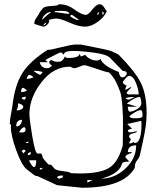

<svg xmlns="http://www.w3.org/2000/svg" viewBox="-20 -869 752 901"><path d="M248 0 155 -43H150Q144 -43 106 -74Q82 -93 56.5 -163Q31 -233 31 -273Q31 -280 32 -283Q30 -283 28 -286Q26 -289 26 -291Q26 -304 31.5 -333Q37 -362 38 -370Q49 -469 85 -526Q121 -583 205 -636Q206 -636 206 -636L208 -635Q217 -635 267.5 -647.5Q318 -660 333 -660H359L390 -654Q421 -648 456.5 -640.5Q492 -633 500 -630Q533 -616 538 -611Q613 -535 640.5 -481Q668 -427 668 -337Q668 -305 663.5 -274.5Q659 -244 649.5 -200Q640 -156 637 -143Q635 -131 624 -117.5Q613 -104 613 -88Q613 -82 612 -81Q560 12 365 12ZM390 -24V-12L414 -24ZM248 -37Q248 -36 251 -33.5Q254 -31 255 -31Q276 -31 276 -45H270Q250 -45 248 -37ZM587 -111Q564 -110 558.5 -107.5Q553 -105 550 -94.5Q547 -84 538 -74Q513 -46 457 -31Q518 -31 568.5 -78Q619 -125 619 -187Q580 -187 580 -155H600Q597 -150 583 -145.5Q569 -141 568 -132Q568 -130 587 -111ZM207 -97Q218 -97 221.5 -94Q225 -91 229 -85Q233 -79 241 -74Q253 -68 278 -65.5Q303 -63 315 -56Q319 -56 336 -55.5Q353 -55 355 -55Q448 -55 491 -80.5Q534 -106 556 -186Q556 -192 556.5 -224Q557 -256 557 -262Q557 -307 557 -319Q557 -331 554 -373.5Q551 -416 544.5 -436.5Q538 -457 524 -485Q510 -513 489 -531Q488 -530 485 -530Q481 -530 432 -546.5Q383 -563 377 -563Q368 -563 352.5 -556Q337 -549 329 -549Q323 -549 317.5 -552.5Q312 -556 307 -556Q231 -556 174.5 -483Q118 -410 118 -334Q118 -310 131.5 -229Q145 -148 157 -148Q158 -148 163 -148.5Q168 -149 170 -149Q174 -149 177 -142.5Q180 -136 180 -130Q182 -126 188.5 -118Q195 -110 201 -104Q207 -98 207 -97ZM167 -81V-73Q177 -73 180 -81ZM117 -117Q117 -111 126 -98Q135 -85 139 -85Q150 -85 150 -117ZM124 -155Q110 -153 110 -141Q125 -141 125 -151Q125 -152 124.5 -153Q124 -154 124 -155ZM81 -160Q88 -156 88 -148L100 -160Q100 -162 97 -164.5Q94 -167 93 -167Q88 -167 81 -160ZM113 -204Q104 -204 100 -198H113ZM594 -216Q594 -213 590 -206.5Q586 -200 586 -196Q603 -196 605 -204Q605 -203 608 -200.5Q611 -198 612 -198Q644 -198 644 -287Q644 -289 643.5 -295Q643 -301 643 -302L577 -287L600 -265Q595 -265 587.5 -262Q580 -259 580 -256Q580 -248 594 -248Q598 -248 608 -250.5Q618 -253 624 -253Q621 -247 603.5 -243Q586 -239 586 -229Q586 -224 590 -220.5Q594 -217 594 -216ZM93 -272Q83 -272 69 -248H74Q80 -247 81 -247Q100 -247 100 -259Q100 -272 93 -272ZM83 -307Q56 -306 56 -276Q69 -276 76 -285Q83 -294 83 -307ZM587 -322Q594 -314 609 -314H619Q649 -314 649 -326Q649 -352 641 -352Q630 -352 612 -341.5Q594 -331 587 -322ZM624 -368H580Q580 -345 590 -345Q603 -345 623 -357Q643 -369 643 -383Q643 -402 637 -414Q613 -414 575 -383ZM65 -384Q65 -361 57 -352Q58 -352 60 -351.5Q62 -351 63 -351Q70 -351 79.5 -355.5Q89 -360 89 -368Q89 -374 80 -379Q71 -384 65 -384ZM81 -407 93 -401Q101 -401 101 -415Q84 -415 81 -407ZM569 -407 581 -401Q589 -401 612 -414Q574 -414 569 -407ZM575 -431 581 -426H631Q631 -447 618 -480Q605 -513 585 -513Q579 -513 567.5 -499.5Q556 -486 556 -482Q556 -479 563 -473.5Q570 -468 572 -468Q574 -468 575 -469Q568 -457 568 -448Q574 -448 582 -454Q590 -460 597 -460L592 -454Q586 -449 580 -442Q574 -435 574 -432ZM88 -457Q79 -457 79 -437Q95 -437 106 -444Q104 -448 97 -452.5Q90 -457 88 -457ZM118 -518Q114 -518 109.5 -510.5Q105 -503 105 -499Q120 -499 137 -506Q136 -509 128 -513.5Q120 -518 118 -518ZM538 -531Q538 -523 542.5 -514.5Q547 -506 554 -506Q562 -506 568.5 -512Q575 -518 575 -525Q575 -536 556 -536Q514 -580 496 -598Q480 -614 420.5 -622Q361 -630 321 -630Q279 -630 279 -611Q272 -623 264 -623Q261 -623 243.5 -614Q226 -605 209.5 -596.5Q193 -588 193 -587L205 -577H167V-575Q174 -549 201 -549Q215 -549 224 -562Q221 -563 216 -567.5Q211 -572 211 -574Q211 -581 217 -587Q223 -587 230 -583Q237 -579 247 -579Q258 -579 263 -580Q268 -581 274 -587Q280 -593 285 -605Q286 -597 300 -597Q353 -597 353 -617L359 -605L358 -604Q364 -604 380 -612Q379 -612 385.5 -605Q392 -598 405 -591.5Q418 -585 433 -585Q447 -585 451 -593Q463 -560 538 -531ZM137 -537Q143 -531 155 -524L167 -518Q170 -518 175 -523.5Q180 -529 180 -531Q161 -537 137 -537ZM141 -757Q141 -766 143.5 -772.5Q146 -779 151.5 -786.5Q157 -794 160 -799Q166 -811 171.5 -818.5Q177 -826 181.5 -830.5Q186 -835 193 -837Q200 -839 205.5 -839.5Q211 -840 223.5 -841Q236 -842 246 -843Q247 -843 252 -846L258 -849Q296 -849 327.5 -825.5Q359 -802 382 -799Q394 -799 413 -824Q432 -849 448 -849Q460 -849 469 -834Q478 -819 481 -817Q471 -790 439.5 -767Q408 -744 379 -744Q348 -744 306 -763Q264 -782 243 -782Q232 -782 210 -776Q210 -775 210.5 -773.5Q211 -772 211 -771Q211 -762 201.5 -753Q192 -744 184 -744Q180 -744 161 -750.5Q142 -757 141 -757ZM197 -762 196 -763Q194 -763 188.5 -757.5Q183 -752 183 -750Q187 -750 192 -754Q197 -758 197 -762ZM215 -812Q204 -812 191 -800Q178 -788 178 -776Q206 -804 221 -812ZM308 -794Q315 -787 328 -781Q341 -775 345 -775Q346 -775 348 -776H351L317 -800Q314 -800 308 -794ZM444 -812Q437 -812 437 -799Q444 -799 444 -812ZM459 -815 462 -799Q464 -799 466 -803.5Q468 -808 468 -809ZM234 -812Q247 -812 270 -808Q293 -804 305 -804Q305 -818 271 -818Q262 -818 252 -817.5Q242 -817 240 -817Z"/></svg>

Font: CabinSketch
Style: Regular
Weight: 400
Designer: Pablo Impallari
Foundry: Pablo Impallari. www.impallari.com Igino Marini. www.ikern.com
Version: Version 1.002